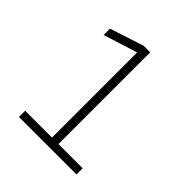

<svg xmlns="http://www.w3.org/2000/svg" viewBox="-187 -827 961 961"><g transform="rotate(45 293.0 -346.5)"><path d="M94.7 0V-43.9H284.7V-646.5L104.5 -589.8V-634.8L284.7 -693.4H330.6V-43.9H502V0Z"/></g></svg>

Font: Cascadia Mono NF ExtraLight
Style: Regular
Weight: 200
Monospace: yes
Designer: Aaron Bell
Foundry: Saja Typeworks
Version: Version 2404.023; ttfautohint (v1.8.4)